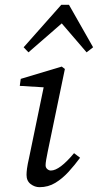

<svg xmlns="http://www.w3.org/2000/svg" viewBox="-20 -763 406 796"><path d="M90 -38Q90 -49 92 -64.5Q94 -80 101 -111L161 -401L62 -407L66 -436L236 -487L249 -477L178 -135Q174 -116 171.5 -101Q169 -86 169 -78Q169 -68 176 -62Q183 -56 191 -56Q227 -56 287 -128L312 -109Q290 -79 264.5 -51Q239 -23 209.5 -5Q180 13 144 13Q124 13 107 0Q90 -13 90 -38ZM339 -546 236 -666 98 -546 78 -567 234 -743H266L366 -567Z"/></svg>

Font: Source Serif Pro
Style: Italic
Weight: 400
Italic angle: -12°
Designer: Frank Grießhammer
Foundry: Adobe Systems Incorporated
Version: Version 3.001;hotconv 1.0.111;makeotfexe 2.5.65597